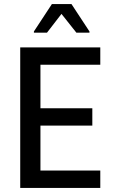

<svg xmlns="http://www.w3.org/2000/svg" viewBox="-20 -920 558 940"><path d="M79 0V-688H471V-603H178V-390H432V-305H178V-85H471V0ZM146 -760V-766L234 -900H330L418 -766V-760H354L281 -852L210 -760Z"/></svg>

Font: Saira SemiCondensed Medium
Style: Regular
Weight: 500
Width: 4
Designer: Hector Gatti with collaboration of the Omnibus-Type team
Foundry: Omnibus-Type
Version: Version 1.101